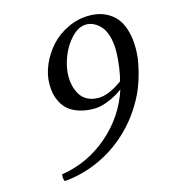

<svg xmlns="http://www.w3.org/2000/svg" viewBox="-97 -689 694 783"><g transform="rotate(-15 250.0 -297.0)"><path d="M402.8 -317.9Q409.7 -338.9 414.8 -375.5Q419.9 -412.1 419.9 -443.8Q419.9 -480 411.4 -507.3Q402.8 -534.7 388.9 -549.3Q375 -564 360.1 -571Q345.2 -578.1 330.1 -578.1Q296.9 -578.1 267.1 -546.6Q237.3 -515.1 221.2 -472.2Q205.1 -429.2 205.1 -391.1Q205.1 -370.6 209.7 -351.8Q214.4 -333 224.6 -315.2Q234.9 -297.4 254.6 -286.6Q274.4 -275.9 301.8 -275.9Q345.2 -275.9 402.8 -317.9ZM77.1 -13.2Q188 -30.3 274.7 -104.7Q361.3 -179.2 396 -286.1Q369.1 -265.6 334.7 -251.7Q300.3 -237.8 273.9 -237.8Q237.8 -237.8 210.2 -246.8Q182.6 -255.9 166.3 -269.8Q149.9 -283.7 139.6 -303.5Q129.4 -323.2 125.7 -341.8Q122.1 -360.4 122.1 -380.9Q122.1 -421.9 139.9 -462.9Q157.7 -503.9 187.5 -536.6Q217.3 -569.3 260.3 -589.6Q303.2 -609.9 350.1 -609.9Q373.5 -609.9 394.3 -604.7Q415 -599.6 434.8 -586.9Q454.6 -574.2 468.8 -554.4Q482.9 -534.7 491.5 -503.4Q500 -472.2 500 -432.1Q500 -414.6 497.6 -392.6Q495.1 -370.6 486.1 -334.7Q477.1 -298.8 462.6 -263.9Q448.2 -229 420.9 -187.7Q393.6 -146.5 357.9 -111.8Q299.8 -55.2 227.3 -22.2Q154.8 10.7 80.1 16.1Q74.2 2.9 77.1 -13.2Z"/></g></svg>

Font: Common Serif News
Style: Italic
Weight: 450
Italic angle: -12°
Designer: Philipp H. Poll, Khaled Hosny
Foundry: Stefan Peev, Context Ltd.
Version: Version 1.026